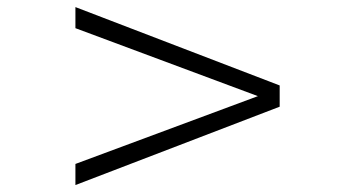

<svg xmlns="http://www.w3.org/2000/svg" viewBox="-20 -560 1002 542"><path d="M192.9 -37.6V-97.2L708 -288.6L192.9 -480.5V-540L769.5 -318.8V-258.8Z"/></svg>

Font: GodaGr
Style: Regular
Weight: 400
Version: 1.0.0